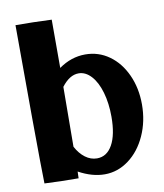

<svg xmlns="http://www.w3.org/2000/svg" viewBox="-85 -826 770 901"><g transform="rotate(-10 300.0 -376.0)"><path d="M218 -30 217 2Q133 2 55 -2Q53 -66 51.5 -316.5Q50 -567 50 -757Q132 -757 222 -753V-523Q281 -565 348 -565Q411 -565 461.5 -529Q512 -493 541 -429.5Q570 -366 570 -288Q570 -208 539.5 -140.5Q509 -73 456.5 -34Q404 5 342 5Q282 5 218 -30ZM319 -75Q366 -75 392.5 -122.5Q419 -170 419 -256Q419 -320 404 -372Q389 -424 362 -453.5Q335 -483 302 -483Q259 -483 221 -433L219 -148Q237 -114 263 -94.5Q289 -75 319 -75Z"/></g></svg>

Font: Otomanopee One
Style: Regular
Weight: 400
Designer: Das Ende der Wildnis
Foundry: Gutenberg Labo
Version: Version 3.005